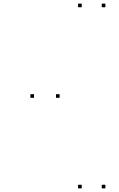

<svg xmlns="http://www.w3.org/2000/svg" viewBox="-20 -831 660 1061"><path d="M562.3 -791V-811H542.3V-791ZM431.6 -791V-811H411.6V-791ZM167.9 -290.5V-310.5H147.9V-290.5ZM431.6 210V190H411.6V210ZM562.3 210V190H542.3V210ZM309.4 -290.5V-310.5H289.4V-290.5Z"/></svg>

Font: Monaspace Radon Dots Var
Style: Regular
Weight: 400
Designer: Riley Cran and the Lettermatic Team
Version: Version 1.100 (Monaspace Radon Dots)